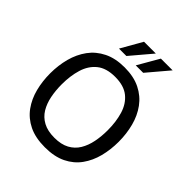

<svg xmlns="http://www.w3.org/2000/svg" viewBox="-247 -1056 1218 1218"><g transform="rotate(45 362.0 -447.0)"><path d="M362.3 12.7Q277.3 12.7 218.5 -16.1Q159.7 -44.9 123.5 -95Q87.4 -145 71 -209Q54.7 -272.9 54.7 -343.3Q54.7 -415 72 -480Q89.4 -544.9 126.2 -595.5Q163.1 -646 221.7 -675Q280.3 -704.1 362.3 -704.1Q444.8 -704.1 503.2 -675Q561.5 -646 598.4 -595.5Q635.3 -544.9 652.3 -480Q669.4 -415 669.4 -343.3Q669.4 -272.9 653.1 -209Q636.7 -145 600.8 -95Q564.9 -44.9 506.1 -16.1Q447.3 12.7 362.3 12.7ZM362.3 -72.8Q422.9 -72.8 462.9 -94.5Q502.9 -116.2 525.9 -154.3Q548.8 -192.4 558.6 -241.7Q568.4 -291 568.4 -345.7Q568.4 -421.9 549.8 -483.9Q531.2 -545.9 486.3 -582.5Q441.4 -619.1 362.3 -619.1Q283.7 -619.1 238.5 -582.5Q193.4 -545.9 174.6 -483.9Q155.8 -421.9 155.8 -345.7Q155.8 -291 165.5 -241.7Q175.3 -192.4 198.2 -154.3Q221.2 -116.2 261.5 -94.5Q301.8 -72.8 362.3 -72.8ZM402.8 -762.7 485.4 -905.8H590.8L469.7 -762.7ZM252.4 -762.7 334 -905.8H439.9L318.8 -762.7Z"/></g></svg>

Font: Shanti
Style: Regular
Weight: 400
Designer: Vernon Adams
Foundry: Vernon Adams
Version: Version 1.100; ttfautohint (v1.8.4)